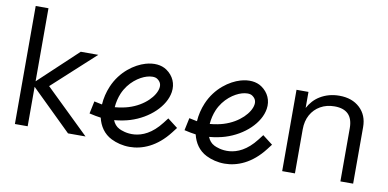

<svg xmlns="http://www.w3.org/2000/svg" viewBox="-68 -884 2208 1093"><g transform="rotate(10 1036.0 -337.5)"><path d="M214.4 -249.8 459.1 -473.7H357.8L133.8 -263.4V-685.7H60V-3.5H133.8V-231.6L367 -3.5H468.3Z M914.6 -186.6 892.1 -157.4C787.3 -21.2 673.1 -68.2 651.3 -79.1C632.5 -88.4 619.9 -104.1 612.3 -123.2C647.6 -126.2 680.6 -133.3 702.8 -140.2C811.1 -173.5 895.5 -254.5 908 -337.4C915.5 -386.2 896 -430.4 854.7 -458.6C823.3 -480 779.9 -484.1 732.2 -470.2C672.3 -452.6 594.1 -400.2 554.2 -305.9C540.1 -272.5 531.1 -235.7 528.9 -199.3C525.7 -199.9 522.5 -200.5 519.3 -201.1L483.2 -208.7L468 -136.6L504.1 -128.9C514 -126.9 524.3 -125.2 534.8 -124C546 -76.4 572.6 -35.6 618.5 -12.9C648.5 1.9 685 11.5 724.5 11.5C797.3 11.5 880.2 -21 950.5 -112.4L973 -141.6L914.6 -186.6ZM622.1 -277.4C652 -348 711.3 -387.3 753 -399.6C764.6 -403 775.7 -404.7 785.4 -404.7C796.8 -404.7 806.4 -402.4 813.1 -397.7C831.3 -385.3 838.4 -369.7 835.1 -348.5C828.1 -302.4 771.8 -238.5 681 -210.8C662.9 -205.2 633.9 -198.9 603.1 -196.4C605.1 -225.4 612.4 -254.4 622.1 -277.3Z M1463.6 -186.6 1441.1 -157.4C1336.3 -21.2 1222.1 -68.2 1200.3 -79.1C1181.5 -88.4 1168.9 -104.1 1161.3 -123.2C1196.6 -126.2 1229.6 -133.3 1251.8 -140.2C1360.1 -173.5 1444.5 -254.5 1457 -337.4C1464.5 -386.2 1445 -430.4 1403.7 -458.6C1372.3 -480 1328.9 -484.1 1281.2 -470.2C1221.3 -452.6 1143.1 -400.2 1103.2 -305.9C1089.1 -272.5 1080.1 -235.7 1077.9 -199.3C1074.7 -199.9 1071.5 -200.5 1068.3 -201.1L1032.2 -208.7L1017 -136.6L1053.1 -128.9C1063 -126.9 1073.3 -125.2 1083.8 -124C1095 -76.4 1121.6 -35.6 1167.5 -12.9C1197.5 1.9 1234 11.5 1273.5 11.5C1346.3 11.5 1429.2 -21 1499.5 -112.4L1522 -141.6L1463.6 -186.6ZM1171.1 -277.4C1201 -348 1260.3 -387.3 1302 -399.6C1313.6 -403 1324.7 -404.7 1334.4 -404.7C1345.8 -404.7 1355.4 -402.4 1362.1 -397.7C1380.3 -385.3 1387.4 -369.7 1384.1 -348.5C1377.1 -302.4 1320.8 -238.5 1230 -210.8C1211.9 -205.2 1182.9 -198.9 1152.1 -196.4C1154.1 -225.4 1161.4 -254.4 1171.1 -277.3Z M1970.5 -440.9C1940.7 -468.9 1901.2 -482.9 1852.1 -482.9C1810.3 -482.9 1772.9 -472.7 1740.1 -452.5C1711.2 -434.7 1690 -410.2 1674.1 -380.9V-473.7H1605V-3.5H1678.8V-258C1678.8 -289.9 1685.4 -317.9 1698.6 -341.9C1711.8 -365.8 1730.2 -384.7 1753.9 -398.1C1777.5 -411.6 1804.7 -418.4 1835.5 -418.4C1870.5 -418.4 1896.9 -409.6 1914.8 -391.7C1932.6 -373.8 1941.5 -347.1 1941.5 -311.4V-3.5H2015.2V-330.8C2015.2 -376.3 2000.3 -413 1970.5 -441Z"/></g></svg>

Font: Diatome Awesome Regular
Style: Regular
Weight: 400
Designer: 15.100.17
Foundry: 15.100.17
Version: Version 1.008;Fontself Maker 3.5.8